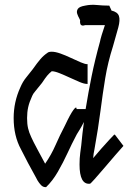

<svg xmlns="http://www.w3.org/2000/svg" viewBox="-20 -738 564 787"><path d="M451 -186 486 -140Q474 -127 452.5 -102Q431 -77 408 -50Q385 -23 368 -4Q351 15 349 15Q306 20 306 -64Q306 -89 309 -112Q312 -135 313 -142Q315 -167 318 -191Q321 -215 324 -238Q314 -218 303.5 -201.5Q293 -185 292 -182Q275 -150 257 -111Q239 -72 217.5 -34.5Q196 3 169 29H166Q156 29 148 20.5Q140 12 134 2Q128 -8 126 -13Q94 -70 66 -126Q36 -181 36 -254Q36 -320 63 -379Q73 -403 87 -420Q101 -437 114 -454Q133 -481 146 -496Q159 -511 174 -521Q179 -526 192 -526Q207 -526 228 -518.5Q249 -511 271 -500.5Q293 -490 311 -482.5Q329 -475 337 -475H339V-394H337Q325 -394 306 -402Q287 -410 265.5 -420Q244 -430 224 -438Q204 -446 192 -446Q181 -437 173.5 -428Q166 -419 152 -398Q134 -375 124.5 -364Q115 -353 112 -345Q100 -319 95.5 -298.5Q91 -278 91 -254Q91 -230 95 -212.5Q99 -195 108 -176Q116 -158 132.5 -127.5Q149 -97 165 -67Q190 -103 207.5 -143Q225 -183 247 -225Q268 -270 281 -287.5Q294 -305 294 -291H331Q342 -359 355.5 -425.5Q369 -492 390 -568Q391 -575 397 -595Q403 -615 410 -635H329Q328 -635 323 -633.5Q318 -632 313 -635Q308 -638 308 -651Q310 -654 305 -662.5Q300 -671 296.5 -681.5Q293 -692 299 -701.5Q305 -711 329 -715Q352 -720 377 -717.5Q402 -715 425 -715H428L437 -695H436Q462 -689 467.5 -672.5Q473 -656 465 -626Q457 -596 443 -548Q422 -482 411.5 -418.5Q401 -355 392 -284.5Q383 -214 367 -125Q363 -108 362 -90Q377 -108 395 -128.5Q413 -149 428 -165Q443 -181 448 -186Z"/></svg>

Font: Syne
Style: Italic
Weight: 400
Italic angle: -9°
Designer: Lucas Descroix
Foundry: Bonjour Monde
Version: Version 2.000; ttfautohint (v1.8.3)